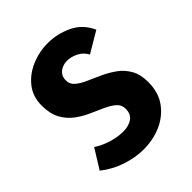

<svg xmlns="http://www.w3.org/2000/svg" viewBox="-174 -689 809 809"><g transform="rotate(-45 230.5 -284.5)"><path d="M214 17Q165 17 113.5 0Q62 -17 19 -51L73 -138Q101 -119 137.5 -108Q174 -97 206 -97Q238 -97 259.5 -111.5Q281 -126 281 -158Q281 -182 263.5 -197Q246 -212 218.5 -224.5Q191 -237 160.5 -250.5Q130 -264 102.5 -284.5Q75 -305 57.5 -337Q40 -369 40 -418Q40 -471 69.5 -508.5Q99 -546 146 -566Q193 -586 244 -586Q300 -586 352 -561.5Q404 -537 429 -481L336 -426Q323 -451 298 -463.5Q273 -476 249 -476Q233 -476 218.5 -469.5Q204 -463 195.5 -451Q187 -439 187 -420Q187 -398 204.5 -383Q222 -368 249.5 -356Q277 -344 307.5 -330Q338 -316 365.5 -296.5Q393 -277 410.5 -246.5Q428 -216 428 -170Q428 -109 398 -67.5Q368 -26 319.5 -4.5Q271 17 214 17Z"/></g></svg>

Font: Yaldevi ExtraLight
Style: Regular
Weight: 200
Designer: Sol Matas, Rajitha Manaperi, Kosala Senevirathne
Foundry: Mooniak
Version: Version 1.100